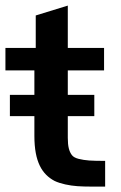

<svg xmlns="http://www.w3.org/2000/svg" viewBox="-24 -674 437 693"><path d="M355.5 -93.3C330.6 -93.3 311.5 -93.8 297.9 -94.7C284.2 -95.7 271.5 -97.7 259.8 -100.6C248.5 -103.5 240.2 -107.9 235.4 -114.3C225.6 -127.4 220.7 -145 220.7 -176.3V-419.9H351.6V-501H220.7V-653.8L105 -618.2V-501H-4.4V-419.9H100.1V-183.6C100.1 -89.4 127.9 -44.9 172.9 -21C194.3 -10.7 227.1 -3.9 255.9 -2C270 -1 287.1 -0.5 306.6 -0.5H355.5ZM316.4 -254.9V-331.5H11.7V-254.9Z"/></svg>

Font: Ride
Style: Bold
Weight: 700
Version: Version 3.000